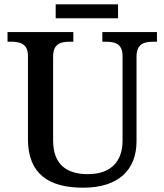

<svg xmlns="http://www.w3.org/2000/svg" viewBox="-20 -863 765 893"><path d="M239 -778H529V-843H239ZM367 10C531 10 615 -73 615 -206V-599C615 -660 651 -669 694 -669H710V-714H456V-669H472C514 -669 550 -660 550 -603V-208C550 -114 497 -53 389 -53C293 -53 227 -95 227 -210V-599C227 -660 262 -669 306 -669H321V-714H15V-669H31C73 -669 110 -660 110 -603V-216C110 -53 208 10 367 10Z"/></svg>

Font: Noto Serif Telugu Medium
Style: Regular
Weight: 500
Designer: Jelle Bosma - Monotype Design Team
Foundry: Monotype Imaging Inc.
Version: Version 2.005